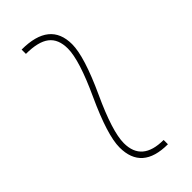

<svg xmlns="http://www.w3.org/2000/svg" viewBox="26 -615 631 631"><g transform="rotate(45 341.0 -300.0)"><path d="M61 -235Q61 -365 166 -365Q223 -365 345 -309Q462 -255 516 -255Q601 -255 601 -355H621Q621 -235 516 -235Q459 -235 337 -291Q220 -345 166 -345Q122 -345 101.5 -318.5Q81 -292 81 -235Z"/></g></svg>

Font: M PLUS 1p Thin
Style: Regular
Weight: 250
Version: Version 1.062